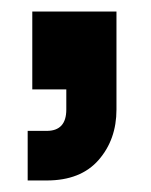

<svg xmlns="http://www.w3.org/2000/svg" viewBox="-20 -149 262 333"><path d="M28 164V78H61Q95 78 95 41V6H36V-129H182V41Q182 93 151 128.5Q120 164 61 164Z"/></svg>

Font: HostGroteskMedium
Style: Regular
Weight: 500
Designer: Doukan Karapınar based on Poppins by Indian Type Foundry, Jonny Pinhorn
Foundry: Element Type
Version: Version 1.001; ttfautohint (v1.8.4.7-5d5b)